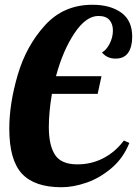

<svg xmlns="http://www.w3.org/2000/svg" viewBox="-20 -770 575 806"><path d="M72 -41C107.3 -3 162.7 16 238 16C271.3 16 306.7 9.5 344 -3.5C381.3 -16.5 416.3 -37 449 -65C481.7 -93 506.3 -128 523 -170L500 -180C476 -148 447.3 -123.3 414 -106C380.7 -88.7 344.3 -80 305 -80C259.7 -80 228.3 -93.3 211 -120C193.7 -146.7 185 -185.3 185 -236C185 -278.7 189.3 -325.3 198 -376H390L406 -450H215C234.3 -522 260.2 -582.2 292.5 -630.5C324.8 -678.8 358.3 -703 393 -703C414.3 -703 429.8 -697.3 439.5 -686C449.2 -674.7 454 -660 454 -642C454 -622.7 449.3 -604 440 -586C430.7 -568 420 -556 408 -550C422 -532.7 441 -524 465 -524C489 -524 506.7 -532.2 518 -548.5C529.3 -564.8 535 -587.3 535 -616C535 -661.3 519.7 -695 489 -717C458.3 -739 418 -750 368 -750C287.3 -750 220.8 -721.2 168.5 -663.5C116.2 -605.8 78.2 -536.7 54.5 -456C30.8 -375.3 19 -300 19 -230C19 -142 36.7 -79 72 -41Z"/></svg>

Font: DonutKreme
Style: Regular
Weight: 400
Designer: Impallari Type
Foundry: Impallari Type
Version: Version 2.100